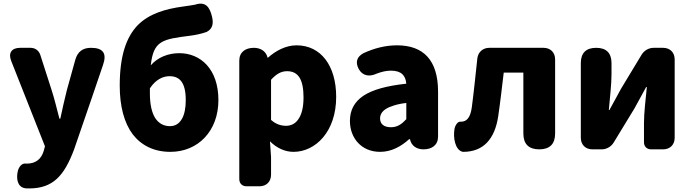

<svg xmlns="http://www.w3.org/2000/svg" viewBox="-20 -837 3873 1076"><path d="M493 -284 557 -472C580 -537 559 -569 490 -569C443 -569 415 -547 402 -502L355 -333C342 -279 329 -226 318 -172H313C298 -228 286 -281 269 -333L206 -529C198 -554 177 -569 151 -569H103H93C45 -569 25 -540 43 -495L232 -17L224 12C211 52 183 80 129 80C128 80 128 80 127 80C103 75 86 98 80 121C70 164 77 211 121 218C128 219 135 219 143 219C278 219 340 147 395 1Z M724 -84C773 -21 844 14 935 14C1090 14 1204 -103 1204 -276C1204 -452 1102 -539 985 -539C923 -539 864 -516 825 -471C840 -610 890 -617 1047 -637C1078 -641 1110 -648 1138 -658C1171 -675 1177 -704 1169 -740C1156 -799 1131 -830 1074 -811C1056 -808 1035 -804 1010 -801C905 -787 815 -760 751 -695C688 -629 651 -525 651 -357C651 -241 676 -148 724 -84ZM999 -170C984 -144 962 -130 932 -130C898 -130 870 -145 850 -175C831 -205 820 -251 820 -314V-342C853 -392 894 -410 930 -410C986 -410 1021 -376 1021 -276C1021 -232 1014 -195 999 -170Z M1321 -181V166C1321 191 1337 207 1362 207H1410H1434C1473 207 1499 181 1499 142V44L1493 -45C1531 -7 1577 14 1625 14C1747 14 1864 -98 1864 -294C1864 -469 1778 -583 1642 -583C1583 -583 1527 -554 1482 -514H1479V-516C1470 -551 1439 -569 1403 -569C1355 -569 1321 -545 1321 -497ZM1652 -169C1635 -143 1610 -132 1583 -132C1556 -132 1527 -140 1499 -165V-277V-390C1529 -423 1556 -438 1589 -438C1652 -438 1681 -391 1681 -291C1681 -234 1670 -194 1652 -169Z M2016 -300C1965 -265 1941 -219 1941 -159C1941 -64 2005 14 2110 14C2173 14 2226 -15 2273 -57H2278V-55C2286 -19 2316 0 2353 0C2401 0 2435 -24 2435 -72V-161V-323C2435 -501 2352 -583 2205 -583C2138 -583 2076 -566 2017 -539C1980 -519 1970 -489 1990 -451C2011 -412 2050 -405 2090 -424C2119 -435 2145 -441 2171 -441C2229 -441 2253 -414 2257 -368C2146 -356 2067 -334 2016 -300ZM2188 -246C2207 -252 2230 -257 2257 -260V-169C2231 -141 2207 -124 2171 -124C2134 -124 2110 -140 2110 -173C2110 -193 2119 -211 2142 -226C2154 -234 2169 -240 2188 -246Z M3091 -284V-504C3091 -543 3065 -569 3026 -569H2876H2722C2686 -569 2659 -545 2655 -509C2645 -418 2636 -325 2624 -235C2616 -176 2594 -155 2564 -155C2563 -155 2562 -155 2562 -155C2544 -158 2530 -132 2527 -114C2519 -69 2529 5 2574 14C2574 14 2575 14 2576 14C2689 14 2753 -58 2772 -185C2784 -266 2793 -349 2803 -430H2913V-89C2913 -30 2943 0 3002 0C3061 0 3091 -30 3091 -89V-284Z M3761 -284V-504C3761 -543 3735 -569 3696 -569H3643C3616 -569 3590 -554 3576 -531L3460 -339C3443 -306 3413 -254 3395 -220H3392C3398 -289 3407 -365 3407 -421V-483C3407 -540 3378 -569 3321 -569C3264 -569 3235 -540 3235 -483V-65C3235 -26 3261 0 3300 0H3352C3379 0 3405 -15 3419 -38L3536 -230C3554 -262 3582 -315 3601 -349H3605C3598 -279 3589 -204 3589 -148V-40C3589 -16 3605 0 3629 0H3675H3696C3735 0 3761 -26 3761 -65Z"/></svg>

Font: GenSenRounded2 TW H
Style: Regular
Weight: 900
Version: Version 2.100;PS 2.1;hotconv 16.6.51;makeotf.lib2.5.65220 DE